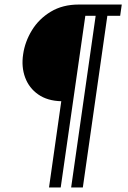

<svg xmlns="http://www.w3.org/2000/svg" viewBox="-20 -743 562 846"><path d="M196 83 250 -297Q189 -298.5 148.5 -326.8Q108 -355 90.8 -401.5Q73.5 -448 82 -504Q90 -559.5 120.8 -609.8Q151.5 -660 203.8 -691.5Q256 -723 327 -723H516.5L509.5 -673.5H453L345 83H293.5L401.5 -673.5H356L247.5 83Z"/></svg>

Font: Public Sans Light
Style: Italic
Weight: 300
Italic angle: -8°
Designer: The Public Sans project authors (U.S. Web Design System). Libre Franklin designed by Pablo Impallari and Rodrigo Fuenzal
Version: Version 1.007; ttfautohint (v1.8.1) -l 8 -r 50 -G 200 -x 14 